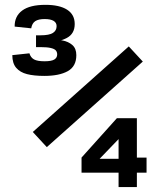

<svg xmlns="http://www.w3.org/2000/svg" viewBox="-20 -754 660 774"><path d="M281.2 -657.2Q281.2 -618 249.5 -601.1Q217.7 -584.2 173.8 -583.8V-595.6Q207.6 -595.3 231.7 -590.9Q255.8 -586.4 271.8 -572.4Q287.7 -558.4 287.7 -531.7Q287.7 -486.5 253.3 -467.2Q218.9 -448 158.7 -448Q116.8 -448 88.9 -455.2Q61 -462.3 45.3 -480.6Q29.7 -498.8 29.6 -531.7L98.6 -539.1Q103.5 -522.1 117.1 -514.5Q130.8 -507 159.5 -507Q187.8 -507 199.2 -514.2Q210.5 -521.3 210.5 -534.5Q210.5 -544.4 204.9 -550.8Q199.2 -557.2 184.4 -560.6Q169.6 -564.1 142.7 -564.1H125.2V-611.7H143.8Q178.2 -611.7 193.2 -621.2Q208.2 -630.7 208.2 -648.7Q208.2 -662.6 196 -669.9Q183.8 -677.2 159.7 -677.2Q135.2 -677.2 122.2 -668.8Q109.2 -660.2 105.8 -639.8L39.1 -646.8Q38.4 -688.6 69.5 -711.5Q100.5 -734.5 163.2 -734.5Q219.9 -734.5 250.6 -714.9Q281.2 -695.2 281.2 -657.2ZM555.7 -505.8 168.7 -160.9 112.2 -222 499.2 -566.9ZM458 0V-211.9L471.6 -207.4L370 -101.8L356.8 -113.8H482.6L507.2 -118.8H570.8V-58H308.7V-118.8L451.2 -277.5H531.8V0Z"/></svg>

Font: Monaspace Xenon Var ExtraLight
Style: Regular
Weight: 200
Designer: Riley Cran and the Lettermatic Team
Version: Version 1.200 (Monaspace Xenon Var)